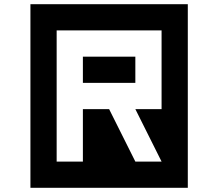

<svg xmlns="http://www.w3.org/2000/svg" viewBox="-20 -1020 1040 915"><path d="M125 -1000V-125H875V-1000ZM375 -750V-625H625V-750ZM500 -500H375V-250H250V-875H750V-500H625L750 -250H625Z"/></svg>

Font: Picon
Style: Regular
Weight: 400
Designer: yne
Foundry: yne
Version: Version 21.02.27; git-deadbeef-release